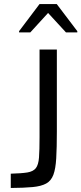

<svg xmlns="http://www.w3.org/2000/svg" viewBox="-20 -934 404 954"><path d="M33.5 0V-71Q87 -72.4 116 -77.1Q145 -81.9 158 -98.4Q171 -115 173.8 -151.7Q176.5 -188.5 176.5 -252.5V-688H262.5V-280.3Q262.5 -199.9 259.4 -147.6Q256.4 -95.3 245.2 -65.4Q234 -35.5 209.3 -22Q184.6 -8.5 142.1 -4.5Q99.6 -0.5 33.5 0ZM74.8 -773V-779.1L176.4 -913.8H262L364.1 -779.1V-773H307.8L218.9 -869.6L130.6 -773Z"/></svg>

Font: Saira Thin
Style: Regular
Weight: 100
Designer: Hector Gatti with collaboration of the Omnibus-Type team
Foundry: Omnibus-Type
Version: Version 1.101